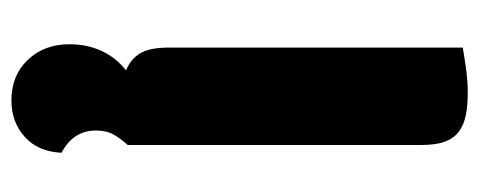

<svg xmlns="http://www.w3.org/2000/svg" viewBox="-278 -378 860 345"><g transform="rotate(90 152.5 -205.0)"><path d="M240 -4Q229 8 221.5 21Q214 34 214 53Q214 94 254 115Q252 157 225.5 181Q199 205 160 205Q115 205 87 175.5Q59 146 59 101Q59 69 71 43Q83 17 106 -1Q86 -9 75.5 -26Q65 -43 65 -78V-606Q76 -608 100 -611.5Q124 -615 146 -615Q169 -615 186.5 -611.5Q204 -608 216 -599Q228 -590 234 -574Q240 -558 240 -532Z"/></g></svg>

Font: Baloo Tamma
Style: Regular
Weight: 400
Designer: Divya Kowshik and Ek Type
Foundry: Ek Type
Version: Version 1.007;PS 1.000;hotconv 1.0.88;makeotf.lib2.5.647800